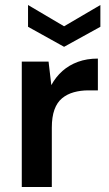

<svg xmlns="http://www.w3.org/2000/svg" viewBox="-20 -747 434 767"><path d="M67 0V-501H174L185 -407Q203 -440 229.5 -463.5Q256 -487 291.5 -500Q327 -513 371 -513V-386H333Q302 -386 275 -378.5Q248 -371 228 -354.5Q208 -338 197.5 -309Q187 -280 187 -237V0ZM236 -560 92 -640V-727L236 -642L381 -727V-640Z"/></svg>

Font: DM Sans 18pt SemiBold
Style: Regular
Weight: 600
Designer: Colophon Foundry, Jonny Pinhorn
Foundry: Colophon Foundry
Version: Version 4.004;gftools[0.9.30]